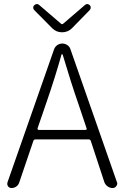

<svg xmlns="http://www.w3.org/2000/svg" viewBox="-20 -948 627 968"><path d="M342.8 -805.7Q322.3 -785.2 293 -785.2Q263.7 -785.2 243.2 -805.7L152.3 -897.5Q147.5 -902.3 147.5 -909.7Q147.5 -917 153.3 -921.9Q159.2 -927.7 166 -927.7Q172.9 -927.7 178.7 -921.9L289.1 -827.1Q291 -826.2 293 -826.2Q294.9 -826.2 296.9 -827.1L407.2 -921.9Q413.1 -927.7 419.9 -927.7Q425.8 -927.7 432.6 -921.9Q437.5 -917 437.5 -910.2Q437.5 -903.3 432.6 -897.5ZM168.9 -299.8Q168.9 -297.9 170.4 -295.4Q171.9 -293 174.8 -293H412.1Q414.1 -293 416 -295.4Q418 -297.9 417 -299.8L375 -424.8Q337.9 -531.2 295.9 -672.9Q294.9 -674.8 293 -674.8Q291 -674.8 290 -672.9Q259.8 -563.5 211.9 -424.8ZM547.9 0Q534.2 0 522.5 -8.3Q510.7 -16.6 505.9 -30.3L437.5 -238.3Q434.6 -245.1 427.7 -245.1H158.2Q151.4 -245.1 148.4 -238.3L77.1 -28.3Q73.2 -15.6 62.5 -7.8Q51.8 0 38.1 0Q27.3 0 20.5 -8.8Q16.6 -14.6 16.6 -20.5Q16.6 -24.4 17.6 -28.3L252.9 -700.2Q257.8 -712.9 269 -720.7Q280.3 -728.5 293.9 -728.5Q307.6 -728.5 319.3 -720.7Q331.1 -712.9 335 -700.2L569.3 -30.3Q571.3 -26.4 571.3 -22.5Q571.3 -15.6 566.4 -9.8Q559.6 0 547.9 0Z"/></svg>

Font: irohamaru Light
Style: Regular
Weight: 200
Designer: [Source Han Sans]
Ryoko NISHIZUKA  (kana & ideographs); Paul D. Hunt (Latin, Greek & Cyrillic); Wenlong ZHANG  (bopomofo
Version: Version 1.01